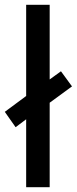

<svg xmlns="http://www.w3.org/2000/svg" viewBox="-38 -780 320 800"><path d="M71 0H169V-352L262 -420L216 -483L169 -449V-760H71V-380L-18 -314L27 -250L71 -283Z"/></svg>

Font: Noto Sans Gurmukhi UI Condensed Medium
Style: Regular
Weight: 500
Width: 3
Designer: Jelle Bosma - Monotype Design Team
Foundry: Monotype Imaging Inc.
Version: Version 2.004